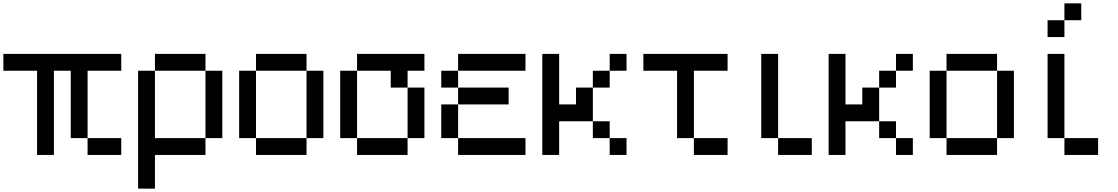

<svg xmlns="http://www.w3.org/2000/svg" viewBox="-20 -920 6640 1140"><path d="M0 -500V-600H700V-500H500V-100H400V-500H300V0H200V-500ZM500 -100H700V0H500Z M800 200V-500H900V-100H1200V0H900V200ZM900 -500V-600H1200V-500ZM1200 -100V-500H1300V-100Z M1400 -100V-500H1500V-100ZM1800 -100V0H1500V-100ZM1800 -500H1900V-100H1800ZM1800 -600V-500H1500V-600Z M2000 -100V-500H2100V-100ZM2100 -100H2400V0H2100ZM2100 -500V-600H2500V-500H2400V-400H2300V-500ZM2400 -100V-400H2500V-100Z M2600 -100V-300H2700V-100ZM2600 -400V-500H2700V-400ZM2700 -100H3100V0H2700ZM2700 -500V-600H3100V-500ZM2700 -400H3000V-300H2700Z M3200 0V-600H3300V-300H3400V-400H3500V-200H3300V0ZM3500 -200H3600V-100H3500ZM3500 -400V-500H3600V-400ZM3600 -100H3700V0H3600ZM3600 -500V-600H3700V-500Z M3800 -500V-600H4300V-500H4100V-100H4000V-500ZM4300 -100V0H4100V-100Z M4800 -100V0H4600V-100ZM4500 -100V-600H4600V-100Z M4900 0V-600H5000V-300H5100V-400H5200V-200H5000V0ZM5200 -200H5300V-100H5200ZM5200 -400V-500H5300V-400ZM5300 -100H5400V0H5300ZM5300 -500V-600H5400V-500Z M5500 -100V-500H5600V-100ZM5900 -100V0H5600V-100ZM5900 -500H6000V-100H5900ZM5900 -600V-500H5600V-600Z M6200 -100V-600H6300V-100ZM6200 -700V-800H6300V-700ZM6300 -100H6500V0H6300ZM6300 -800V-900H6400V-800Z"/></svg>

Font: Galmuri9 Regular
Style: Regular
Weight: 400
Designer: Lee Minseo (quiple)
Version: Version 2.399;hotconv 1.1.1;makeotfexe 2.6.0 DEVELOPMENT